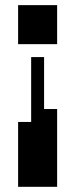

<svg xmlns="http://www.w3.org/2000/svg" viewBox="-20 -720 290 740"><path d="M200.2 -549.8H49.8V-700.2H200.2ZM100.1 -500H149.9V-299.8H200.2V0H49.8V-250H100.1Z"/></svg>

Font: Redaction 50
Style: Bold
Weight: 700
Designer: Jeremy Mickel / Forest Young
Foundry: MCKL
Version: Version 2.001;hotconv 1.0.113;makeotfexe 2.5.65598 DEVELOPME